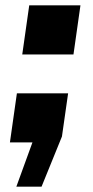

<svg xmlns="http://www.w3.org/2000/svg" viewBox="-20 -531 347 716"><path d="M254 -328H63L89 -511H280ZM211 -22 135 165H41L101 0H17L43 -183H234Z"/></svg>

Font: Chivo Black Italic
Style: Regular
Weight: 900
Italic angle: -8.05°
Designer: Hector Gatti
Foundry: Omnibus-Type
Version: Version 1.007